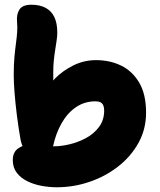

<svg xmlns="http://www.w3.org/2000/svg" viewBox="-20 -781 675 811"><path d="M220 10Q188 10 155.5 4Q123 -2 95.5 -15.5Q68 -29 51 -51Q34 -73 34 -105Q34 -139 58 -155Q65 -160 75 -164Q70 -176 67 -190Q58 -241 51.5 -292.5Q45 -344 41.5 -388.5Q38 -433 38 -464Q38 -508 41 -540.5Q44 -573 47.5 -598.5Q51 -624 52.5 -645.5Q54 -667 52 -690Q49 -720 62 -740.5Q75 -761 113 -761Q147 -761 171.5 -748.5Q196 -736 209 -710Q222 -684 222 -643Q222 -630 219.5 -612Q217 -594 213.5 -572.5Q210 -551 207.5 -527.5Q205 -504 205 -480Q205 -459 205 -441Q209 -446 214 -451Q246 -483 290.5 -505Q335 -527 386 -527Q444 -527 491.5 -504Q539 -481 568 -432Q597 -383 597 -305Q597 -236 565.5 -178.5Q534 -121 480 -78.5Q426 -36 358.5 -13Q291 10 220 10ZM204 -163Q206 -163 208 -163Q238 -163 274 -171.5Q310 -180 343.5 -198Q377 -216 398.5 -245Q420 -274 420 -314Q420 -327 416.5 -335.5Q413 -344 405 -348.5Q397 -353 383 -353Q337 -353 300.5 -328Q264 -303 240 -260Q216 -218 204 -163Z"/></svg>

Font: Shantell Sans Light ExtraBold
Style: Regular
Weight: 800
Version: Version 1.011;[c5ecc13dd]